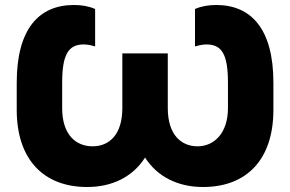

<svg xmlns="http://www.w3.org/2000/svg" viewBox="-20 -734 1162 769"><path d="M329 15C430 15 512 -26 561 -103C610 -26 693 15 793 15C968 15 1075 -95 1075 -294V-403C1075 -617 987 -714 846 -714C815 -714 786 -709 761 -698V-548C778 -553 793 -556 807 -556C870 -556 893 -514 893 -402V-301C893 -201 838 -148 771 -148C707 -148 652 -193 652 -301V-520H470V-301C470 -193 416 -148 351 -148C285 -148 229 -193 229 -301V-402C229 -514 253 -556 315 -556C330 -556 345 -553 361 -548V-698C336 -709 308 -714 276 -714C135 -714 47 -617 47 -403V-294C47 -95 155 15 329 15Z"/></svg>

Font: Fixel Display ExtraBold
Style: Regular
Weight: 800
Designer: AlfaBravo + MacPaw
Foundry: Kyrylo Tkachov, Marchela Mozhyna, Serhii Makarenko, Maria Weinstein, Zakhar Kryvoshyya
Version: Version 1.211